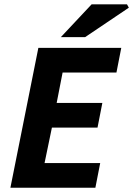

<svg xmlns="http://www.w3.org/2000/svg" viewBox="-20 -875 621 895"><path d="M28.5 0 158.8 -651.8H545.3L522.8 -536.8H271.8L244.2 -395.3H457.1L434.6 -280.3H222L187.7 -115H447.1L424.6 0ZM263.5 -701.8 407 -854.7H572L580.6 -839.2L376.6 -701.8Z"/></svg>

Font: Source Sans 3
Style: Italic
Weight: 200
Italic angle: -11°
Designer: Paul D. Hunt
Foundry: Adobe
Version: Version 3.046;hotconv 1.0.118;makeotfexe 2.5.65603